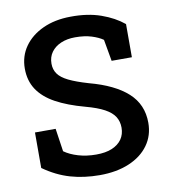

<svg xmlns="http://www.w3.org/2000/svg" viewBox="-82 -791 765 871"><g transform="rotate(-10 300.5 -355.5)"><path d="M308.1 10.3Q235.4 10.3 172.9 -7.8Q110.4 -25.9 51.3 -67.9V-231.4H146.5L162.1 -125.5Q188 -106.9 225.8 -95.7Q263.7 -84.5 308.1 -84.5Q351.6 -84.5 381.1 -96.9Q410.6 -109.4 426.3 -131.8Q441.9 -154.3 441.9 -185.1Q441.9 -213.4 428.2 -235.4Q414.6 -257.3 382.8 -274.7Q351.1 -292 296.9 -306.6Q217.3 -328.1 163.8 -357.4Q110.4 -386.7 83.3 -427.7Q56.2 -468.8 56.2 -524.4Q56.2 -581.5 87.2 -625.5Q118.2 -669.4 173.3 -694.8Q228.5 -720.2 300.8 -720.7Q379.9 -721.7 440.7 -700.2Q501.5 -678.7 543.5 -644V-491.2H450.2L432.6 -590.8Q412.6 -605 380.6 -615Q348.6 -625 305.2 -625Q268.1 -625 239.7 -612.8Q211.4 -600.6 195.3 -578.4Q179.2 -556.2 179.2 -525.4Q179.2 -498.5 193.4 -478.5Q207.5 -458.5 240.7 -442.1Q273.9 -425.8 330.6 -409.2Q446.3 -378.4 505.9 -324.2Q565.4 -270 565.4 -186Q565.4 -127 533.4 -82.8Q501.5 -38.6 443.6 -14.2Q385.7 10.3 308.1 10.3Z"/></g></svg>

Font: Roboto Slab LO Medium
Style: Regular
Weight: 500
Designer: Google
Version: Version 2.000